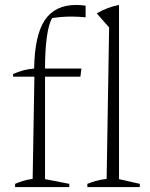

<svg xmlns="http://www.w3.org/2000/svg" viewBox="-20 -756 606 776"><path d="M33 -446V-457Q53 -466 73.5 -471.5Q94 -477 118 -479Q120 -613 161 -674.5Q202 -736 288 -736Q306 -736 326 -733V-686Q296 -689 268 -689Q249 -689 229.5 -687.5Q210 -686 191 -683Q177 -661 169.5 -607.5Q162 -554 162 -479H309L305 -446H162V-32L260 -13V0H41V-13Q55 -19 72 -24.5Q89 -30 112 -33L119 -446ZM333 0V-13Q348 -19 366.5 -24.5Q385 -30 411 -33L421 -645L371 -702Q414 -727 461 -736V-32L545 -13V0Z"/></svg>

Font: Piazzolla ExtraLight
Style: Regular
Weight: 200
Designer: Juan Pablo del Peral
Foundry: Huerta Tipografica
Version: Version 1.330